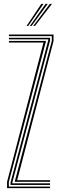

<svg xmlns="http://www.w3.org/2000/svg" viewBox="-20 -980 317 1000"><path d="M56.5 -33.2 249.8 -767.2V-791.8H26.5V-800H258.8V-766.2L69.5 -41.5H240.8V-33.2ZM16.8 0V-33.2L206.5 -758.5H26.5V-766.8H219.8L26 -32.2V-8.2H240.8V0ZM35 -16.8V-30.2L231.5 -771V-775H26.5V-783.2H240.8V-769L44.2 -29V-25H240.8V-16.8ZM118.5 -845 195.2 -959.8H206.5L127.2 -845ZM153.2 -845 239.5 -959.8H250.8L162.2 -845ZM135.8 -845 217.2 -959.8H228.8L144.8 -845Z"/></svg>

Font: Big Shoulders Inline Display Thin Light
Style: Regular
Weight: 300
Version: Version 2.002